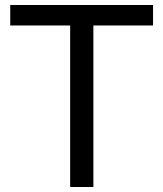

<svg xmlns="http://www.w3.org/2000/svg" viewBox="-20 -749 651 769"><path d="M354 -647V0H261V-647H21V-729H593V-647Z"/></svg>

Font: Ekushey Lal Sabuj Normal
Style: Regular
Weight: 400
Designer: Al Mamun Sumon
Foundry: Al Mamun Sumon
Version: Version 1.0